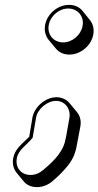

<svg xmlns="http://www.w3.org/2000/svg" viewBox="-20 -559 404 788"><path d="M165 -456C161 -432 167 -411 180 -395L209 -360C222 -344 241 -335 265 -335C311 -335 355 -372 363 -418C367 -442 361 -462 348 -478L319 -514C306 -530 287 -539 263 -539C217 -539 173 -502 165 -456ZM113 -76 100 2 92 10C68 34 41 53 34 91C30 114 36 135 48 150L77 185C89 200 108 209 131 209C154 209 176 201 195 185L204 177C223 161 244 139 260 119C281 91 290 69 296 33L310 -41C314 -64 308 -85 295 -100L266 -135C254 -150 234 -160 212 -160C167 -160 121 -121 113 -76ZM114 6 128 -76C134 -112 174 -145 210 -145C246 -145 271 -113 265 -76L252 -2C246 32 239 50 220 76C206 95 184 116 166 131L157 139C141 152 125 159 105 159C67 159 42 129 49 91C55 55 90 37 114 6ZM180 -456C187 -494 222 -524 260 -524C299 -524 326 -492 319 -453C312 -415 277 -385 239 -385C200 -385 173 -417 180 -456Z"/></svg>

Font: Blanket
Style: PosterObl
Weight: 900
Foundry: Cannot Into Space Fonts
Version: Version 0.9